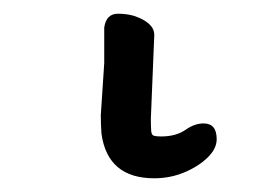

<svg xmlns="http://www.w3.org/2000/svg" viewBox="-20 31 390 280"><path d="M205 291Q137 291 128 226Q127 213 127 199L132 123V71Q135 51 152 51Q164 51 175 54Q205 64 205 82L200 204Q200 216 200.5 222Q201 228 204.5 229Q208 230 215 230Q237 230 251 220Q264 211 277 211Q296 211 296 234Q296 248 282.5 261Q269 274 248.5 282.5Q228 291 205 291Z"/></svg>

Font: LXGW WenKai Medium
Style: Regular
Weight: 500
Designer: LXGW / Fontworks Inc.
Foundry: LXGW / Fontworks Inc.
Version: Version 1.501; October 10, 2024